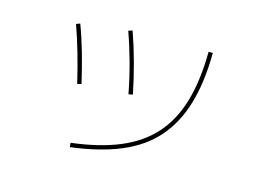

<svg xmlns="http://www.w3.org/2000/svg" viewBox="-84 -716 1167 876"><g transform="rotate(15 500.0 -278.0)"><path d="M302 -4Q435 -20 529.5 -59.5Q624 -99 684 -166.5Q744 -234 773 -333.5Q802 -433 803 -568H823Q822 -429 791.5 -326.5Q761 -224 699 -153.5Q637 -83 539 -42Q441 -1 304 16ZM262 -271Q244 -347 225 -412.5Q206 -478 186 -534L204 -541Q226 -483 245 -416.5Q264 -350 281 -276ZM500 -286Q486 -360 466.5 -431Q447 -502 424 -566L443 -572Q466 -507 485.5 -435.5Q505 -364 520 -290Z"/></g></svg>

Font: M PLUS 1 Thin
Style: Regular
Weight: 100
Designer: Coji Morishita
Foundry: UNDERFOREST DESIGN
Version: Version 1.001